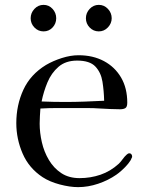

<svg xmlns="http://www.w3.org/2000/svg" viewBox="-20 -765 585 789"><path d="M408 -351Q407 -392 401 -429.5Q395 -467 372 -491.5Q349 -516 297 -516Q250 -516 220.5 -490.5Q191 -465 175 -426.5Q159 -388 151 -348Q176 -347 200 -346.5Q224 -346 248 -346Q288 -346 328 -347.5Q368 -349 408 -351ZM523 -122Q523 -117 521 -116Q518 -106 506.5 -92Q495 -78 481 -65.5Q467 -53 458 -47Q425 -24 383.5 -10Q342 4 301 4Q267 4 225.5 -7Q184 -18 155 -37Q99 -74 73 -134Q47 -194 47 -259Q47 -333 76 -396Q105 -459 169 -498Q198 -515 234 -526.5Q270 -538 303 -538Q362 -538 407 -514Q452 -490 477.5 -446.5Q503 -403 503 -343Q503 -326 495.5 -321Q488 -316 473 -316Q453 -316 433 -317Q413 -318 393 -319Q365 -321 337.5 -321Q310 -321 282 -321Q248 -321 214 -321Q180 -321 146 -319Q145 -303 144 -288Q143 -273 143 -257Q143 -220 152 -180.5Q161 -141 181 -107.5Q201 -74 232 -53.5Q263 -33 307 -33Q352 -33 393 -47Q434 -61 468 -92Q477 -101 484.5 -111.5Q492 -122 501 -130Q506 -135 512 -135Q517 -135 520 -131Q523 -127 523 -122ZM211 -690Q211 -668 196 -652Q181 -636 159 -636Q137 -636 121.5 -652Q106 -668 106 -690Q106 -712 121.5 -728.5Q137 -745 159 -745Q181 -745 196 -728.5Q211 -712 211 -690ZM439 -690Q439 -669 423.5 -652.5Q408 -636 386 -636Q364 -636 348.5 -652Q333 -668 333 -690Q333 -712 348.5 -728.5Q364 -745 386 -745Q408 -745 423.5 -728.5Q439 -712 439 -690Z"/></svg>

Font: Kaisei HarunoUmi
Style: Regular
Weight: 400
Designer: Font-Kai, 金井和夫
Foundry: KAZUO KANAI
Version: Version 5.003